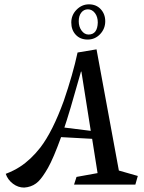

<svg xmlns="http://www.w3.org/2000/svg" viewBox="-20 -847 662 881"><path d="M441.9 -805.2Q462.9 -782.7 462.9 -749.5Q462.9 -715.3 439.5 -690.4Q416 -665.5 382.3 -665.5Q348.1 -665.5 327.6 -687.5Q307.1 -709.5 307.1 -743.7Q307.1 -777.8 331.1 -802.2Q355.5 -827.1 388.2 -827.1Q421.4 -827.1 441.9 -805.2ZM352.5 -788.6Q341.3 -773.9 341.3 -749.5Q341.3 -724.6 354 -707Q367.2 -688.5 386.7 -688.5Q427.2 -689 428.7 -743.7Q428.7 -769.5 416 -786.6Q402.8 -804.2 383.3 -804.2Q364.3 -804.2 352.5 -788.6ZM422.9 -620.6 525.4 -64.5 612.3 -39.6 601.1 0H319.8L331.1 -35.2L427.7 -52.7L402.8 -210L260.3 -217.8Q225.1 -120.6 200.2 -76.7Q175.3 -33.2 155.8 -14.2Q135.3 5.9 106 11.7Q92.8 13.2 90.8 13.7Q63 13.7 39.6 -3.9Q15.6 -22 6.3 -49.3Q44.4 -64 71.8 -82Q121.6 -114.3 165.5 -170.4Q221.7 -244.1 272.5 -383.8Q314.5 -506.3 335.9 -606ZM396.5 -246.6 353.5 -518.6H351.6L304.2 -353.5Q283.7 -285.2 275.4 -261.7Z"/></svg>

Font: Neuton Cursive
Style: Regular
Weight: 500
Designer: Brian M Zick
Version: Version 1.43